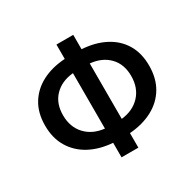

<svg xmlns="http://www.w3.org/2000/svg" viewBox="-152 -842 1044 1029"><g transform="rotate(-30 370.0 -327.0)"><path d="M318 22V-68Q237 -74 176.5 -106.5Q116 -139 82 -195.5Q48 -252 48 -330Q48 -408 82 -463.5Q116 -519 176.5 -550.5Q237 -582 318 -587V-676H422V-587Q503 -582 564 -550.5Q625 -519 658.5 -463.5Q692 -408 692 -330Q692 -252 658.5 -195.5Q625 -139 564 -106.5Q503 -74 422 -68V22ZM159 -330Q159 -257 202 -210.5Q245 -164 318 -156V-499Q245 -492 202 -447.5Q159 -403 159 -330ZM581 -330Q581 -403 538 -447.5Q495 -492 422 -499V-156Q495 -164 538 -210.5Q581 -257 581 -330Z"/></g></svg>

Font: Source Sans Pro SemiBold
Style: Regular
Weight: 600
Designer: Paul D. Hunt
Foundry: Adobe Systems Incorporated
Version: Version 2.045;hotconv 1.0.109;makeotfexe 2.5.65596